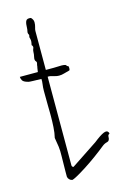

<svg xmlns="http://www.w3.org/2000/svg" viewBox="-151 -751 526 813"><g transform="rotate(-15 112.0 -344.5)"><path d="M62 10Q55 9 49.5 3.5Q44 -2 43 -9Q43 -15 43 -31Q43 -47 43.5 -65.5Q44 -84 44 -99.5Q44 -115 44 -121Q44 -129 42.5 -140.5Q41 -152 36 -181Q41 -201 42.5 -226.5Q44 -252 44 -272Q44 -279 44 -289Q44 -299 43.5 -321Q43 -343 43 -385Q43 -401 45 -414Q47 -427 46 -437Q34 -437 9 -438Q6 -438 -2.5 -438.5Q-11 -439 -12 -440Q-31 -445 -35.5 -453.5Q-40 -462 -40 -469H35H39Q40 -479 41.5 -486Q43 -493 43 -493Q43 -498 45 -504.5Q47 -511 43 -515Q37 -521 40 -533.5Q43 -546 43 -557Q43 -564 46.5 -571.5Q50 -579 43 -586Q43 -586 45 -596.5Q47 -607 43 -618Q42 -622 43.5 -626Q45 -630 43 -633Q39 -639 41 -647Q43 -655 43 -662Q43 -680 47.5 -690.5Q52 -701 70 -698Q80 -688 80 -676.5Q80 -665 77 -655.5Q74 -646 74 -640V-469H75H108Q117 -469 126 -469.5Q135 -470 143 -470Q148 -470 151.5 -469.5Q155 -469 159 -468Q162 -467 163.5 -464Q165 -461 169 -460Q172 -460 172 -451Q172 -442 169 -441Q156 -438 145 -434.5Q134 -431 122 -431Q113 -431 103 -434Q94 -437 86.5 -438.5Q79 -440 74 -439V-51Q74 -44 81 -42L197 -119Q226 -142 241.5 -148.5Q257 -155 262 -146Q267 -139 262 -137Q257 -135 257 -126Q257 -109 245.5 -106.5Q234 -104 224 -96Q203 -79 177 -60Q151 -41 126 -25Q101 -9 83.5 0.5Q66 10 62 10Z"/></g></svg>

Font: Sankofa Display
Style: Regular
Weight: 400
Designer: Batsirai Madzonga
Foundry: Batsirai Madzonga
Version: Version 1.000; ttfautohint (v1.8.4.7-5d5b)